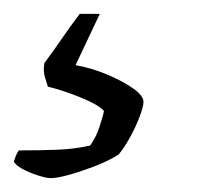

<svg xmlns="http://www.w3.org/2000/svg" viewBox="-103 -57 293 277"><path d="M-30 200Q-36 200 -48.5 196Q-61 192 -71 186.5Q-81 181 -83 176Q-81 170 -80 167.5Q-79 165 -76 160Q-45 160 -20 159Q5 158 27 153Q35 142 40 127.5Q45 113 47 103Q39 94 13 83.5Q-13 73 -34 68Q-35 64 -38 55Q-41 46 -39 34Q-27 18 -15 0.5Q-3 -17 12 -37H41L6 37Q29 41 51.5 50.5Q74 60 89 70.5Q104 81 104 90Q104 97 98 112.5Q92 128 83.5 143Q75 158 68 166Q52 176 32 183.5Q12 191 -4.5 195.5Q-21 200 -30 200Z"/></svg>

Font: Texturina 12pt ExtraLight
Style: Italic
Weight: 250
Italic angle: -11°
Designer: Guillermo Torres Carreño
Foundry: Omnibus-Type
Version: Version 1.002